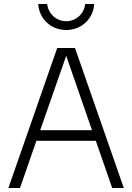

<svg xmlns="http://www.w3.org/2000/svg" viewBox="-20 -940 661 960"><path d="M22 0H80L162 -236H459L541 0H599L355 -700H266ZM311 -790C387 -790 446 -845 451 -920H406C401 -871 360 -834 311 -834C262 -834 221 -871 216 -920H171C176 -845 235 -790 311 -790ZM181 -289 311 -661 440 -289Z"/></svg>

Font: Uncut Sans Light
Style: Regular
Weight: 300
Designer: Kasper Nordkvist
Foundry: UNCUT.wtf
Version: Version 1.304;Glyphs 3.2 (3246)